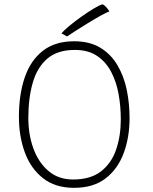

<svg xmlns="http://www.w3.org/2000/svg" viewBox="-20 -853 717 898"><path d="M326.5 25.5Q238.5 25.5 181.2 -19.5Q124 -64.5 96.2 -140Q68.5 -215.5 68.5 -306.5Q68.5 -411.5 95.8 -491Q123 -570.5 180.2 -615.2Q237.5 -660 326.5 -660Q399.5 -660 449.2 -629.8Q499 -599.5 529.2 -548.2Q559.5 -497 572.8 -432.8Q586 -368.5 586 -300.5Q586 -211 558.5 -136.8Q531 -62.5 473.8 -18.5Q416.5 25.5 326.5 25.5ZM322 -13.5Q404 -13.5 453 -52Q502 -90.5 523.5 -154.5Q545 -218.5 545 -294.5Q545 -354.5 534.8 -412.2Q524.5 -470 500 -516.8Q475.5 -563.5 434 -591.5Q392.5 -619.5 330 -619.5Q248 -619.5 200.5 -578Q153 -536.5 132.8 -464.8Q112.5 -393 112.5 -301Q112.5 -224 136.2 -158.5Q160 -93 206.8 -53.2Q253.5 -13.5 322 -13.5ZM459 -833Q468.5 -829.5 478.5 -817.8Q488.5 -806 491.5 -799.5Q479 -795.5 450.2 -779.5Q421.5 -763.5 388.5 -743.2Q355.5 -723 329 -705.8Q302.5 -688.5 293.5 -682.5L267.5 -697Q278 -710 303.2 -731Q328.5 -752 359 -773.8Q389.5 -795.5 416.8 -812Q444 -828.5 459 -833Z"/></svg>

Font: Grandstander Thin
Style: Regular
Weight: 100
Designer: Tyler Finck
Foundry: Etcetera Type Co
Version: Version 1.200; ttfautohint (v1.8.3)